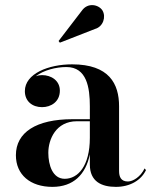

<svg xmlns="http://www.w3.org/2000/svg" viewBox="-20 -719 592 749"><path d="M350.5 -606C383 -615 394.5 -654 379.5 -678.5C365.5 -700.5 323 -711.5 299 -677L208.5 -559L213.5 -552.5ZM263 -254C121 -254 42 -202.5 42 -113.5C42 -37.5 98 10 184.5 10C266 10 314.5 -38 330.5 -117V-77C330.5 -10.5 376.5 10 432 10C487 10 530.5 -15.5 549.5 -55.5L544 -62C528.5 -29 498.5 -11 479 -11C452 -11 444.5 -29 444.5 -52V-304.5C444.5 -392 406 -468 261 -468C170 -468 77 -432 77 -363.5C77 -324 106 -301 144 -301C179 -301 213.5 -322 213.5 -365.5C213.5 -404.5 180 -426 144 -426C135.5 -426 127.5 -424.5 119.5 -421.5C150.5 -445.5 199 -457.5 239 -457.5C319 -457.5 330.5 -376.5 330.5 -304.5V-254ZM232.5 -21.5C185.5 -21.5 168.5 -74.5 168.5 -123C168.5 -175 198 -246 280 -246H330.5V-181.5C330.5 -70.5 283.5 -21.5 232.5 -21.5Z"/></svg>

Font: Bodoni* 24pt Medium
Style: Regular
Weight: 500
Version: Version 2.3